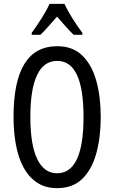

<svg xmlns="http://www.w3.org/2000/svg" viewBox="-20 -963 590 993"><path d="M501 -358Q501 -255 478.5 -171.5Q456 -88 406.5 -39Q357 10 276 10Q214 10 171 -19Q128 -48 101 -98.5Q74 -149 62 -216Q50 -283 50 -359Q50 -724 276 -724Q357 -724 406.5 -675Q456 -626 478.5 -543.5Q501 -461 501 -358ZM137 -358Q137 -214 172.5 -140.5Q208 -67 275 -67Q412 -67 412 -358Q412 -648 276 -648Q206 -648 171.5 -574.5Q137 -501 137 -358ZM313 -943Q329 -909 355 -867.5Q381 -826 406 -793V-783H361Q340 -803 319 -827Q298 -851 275 -877Q252 -851 229.5 -825.5Q207 -800 189 -783H144V-793Q171 -830 196.5 -870.5Q222 -911 236 -943Z"/></svg>

Font: Noto Sans Thai ExtCond
Style: Regular
Weight: 400
Width: 2
Designer: Monotype Design Team
Foundry: Monotype Imaging Inc.
Version: Version 2.002; ttfautohint (v1.8.4.7-5d5b)